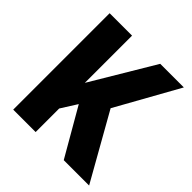

<svg xmlns="http://www.w3.org/2000/svg" viewBox="-183 -826 966 966"><g transform="rotate(45 300.0 -343.0)"><path d="M54 0V-686H213.5V-350L414 -686H582L395.5 -351.5L594 0H413.5L267.5 -253L213.5 -167.5V0Z"/></g></svg>

Font: Chivo Mono Medium
Style: Regular
Weight: 500
Monospace: yes
Designer: Hector Gatti
Foundry: Omnibus-Type
Version: Version 1.008